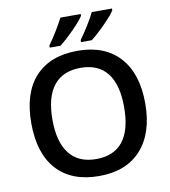

<svg xmlns="http://www.w3.org/2000/svg" viewBox="-99 -1015 985 1110"><g transform="rotate(-10 393.5 -460.5)"><path d="M728 -357.9Q728 -184.1 640.6 -86.9Q553.7 9.8 394 9.8Q232.4 9.8 145.5 -85.9Q59.1 -181.6 59.1 -358.9Q59.1 -536.1 146 -630.4Q233.4 -725.1 395 -725.1Q553.7 -725.1 641.1 -628.9Q728 -533.2 728 -357.9ZM604 -357.9Q604 -489.7 551.3 -557.4Q498.5 -625 395 -625Q290 -625 236.6 -557.4Q183.1 -489.7 183.1 -357.9Q183.1 -226.1 236.6 -158Q290 -89.8 394 -89.8Q498 -89.8 551 -157.2Q604 -224.6 604 -357.9ZM303.2 -771H240.2V-783.2Q290.5 -853.5 331.1 -931.2H450.2V-920.9Q436.5 -897.5 388.7 -848.6Q340.3 -799.3 303.2 -771ZM486.8 -771H423.8V-783.2Q444.8 -811 472.2 -855Q499 -897.9 515.1 -931.2H633.8V-920.9Q620.1 -897.5 572.3 -848.6Q523.9 -799.3 486.8 -771Z"/></g></svg>

Font: Open Sans
Style: SemiBold
Weight: 600
Foundry: Ascender Corporation
Version: Version 1.10